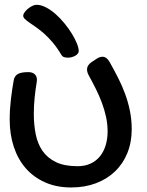

<svg xmlns="http://www.w3.org/2000/svg" viewBox="-20 -741 620 812"><path d="M38.1 -401.9Q41 -418.9 54.7 -427.5Q68.4 -436 100.1 -436Q117.2 -436 126.7 -427.2Q136.2 -418.5 136.2 -402.8Q136.2 -400.4 135.7 -398.4Q135.3 -396.5 135.3 -394Q129.9 -362.3 126.5 -328.1Q123 -293.9 123 -258.8Q123 -213.4 131.1 -173.1Q139.2 -132.8 159.9 -102.8Q180.7 -72.8 216.6 -55.4Q252.4 -38.1 308.1 -38.1Q339.4 -38.1 363.3 -49.3Q387.2 -60.5 403.1 -80.3Q418.9 -100.1 427 -127Q435.1 -153.8 435.1 -185.1Q435.1 -216.3 428.5 -246.6Q421.9 -276.9 410.9 -306.4Q399.9 -335.9 385.5 -364.7Q371.1 -393.6 355 -422.9Q348.1 -436 348.1 -446.8Q348.1 -465.8 368.2 -479L388.2 -492.2Q401.4 -501 413.1 -501Q431.2 -501 443.4 -479Q461.9 -446.3 479 -412.8Q496.1 -379.4 509 -344.2Q522 -309.1 529.5 -271.7Q537.1 -234.4 537.1 -194.8Q537.1 -139.6 518.8 -94.2Q500.5 -48.8 466.8 -16.4Q433.1 16.1 386 33.9Q338.9 51.8 281.2 51.8Q218.8 51.8 170.2 30Q121.6 8.3 88.4 -30Q55.2 -68.4 38.1 -120.8Q21 -173.3 21 -234.9Q21 -277.8 26.1 -321Q31.2 -364.3 38.1 -401.9ZM78.1 -674.8Q78.1 -680.7 83.7 -688.7Q89.4 -696.8 97.9 -703.9Q106.4 -710.9 116.2 -715.8Q126 -720.7 134.8 -720.7Q153.3 -720.7 174.1 -710Q194.8 -699.2 214.6 -681.9Q234.4 -664.6 252.2 -642.8Q270 -621.1 283.4 -599.4Q296.9 -577.6 304.9 -557.9Q313 -538.1 313 -524.9Q313 -519 308.8 -513.9Q304.7 -508.8 298.1 -505.1Q291.5 -501.5 283.4 -499.3Q275.4 -497.1 267.1 -497.1Q257.8 -497.1 250.7 -499.5Q243.7 -502 239.7 -508.8Q221.7 -539.1 202.9 -561.3Q184.1 -583.5 166 -599.4Q147.9 -615.2 132.1 -626.2Q116.2 -637.2 104.2 -645.5Q92.3 -653.8 85.2 -660.6Q78.1 -667.5 78.1 -674.8Z"/></svg>

Font: Gochi Hand Cyrillic
Style: Regular
Weight: 400
Designer: Juan Pablo del Peral; Denis Ignatov
Foundry: Juan Pablo del Peral; Denis Ignatov
Version: Version 1.00 June 29, 2018, initial release